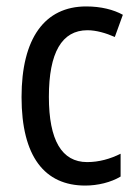

<svg xmlns="http://www.w3.org/2000/svg" viewBox="-20 -660 427 597"><path d="M245 -83C284 -83 325 -93 355 -111V-182C323 -166 288 -156 251 -156C172 -156 132 -224 132 -359C132 -496 172 -566 252 -566C279 -566 310 -557 337 -545L362 -614C333 -630 294 -640 248 -640C119 -640 47 -541 47 -358C47 -173 119 -83 245 -83Z"/></svg>

Font: Noto Sans Kannada UI Condensed
Style: Regular
Weight: 400
Width: 3
Designer: Jelle Bosma - Monotype Design Team
Foundry: Monotype Imaging Inc.
Version: Version 2.005